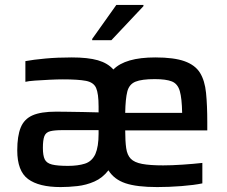

<svg xmlns="http://www.w3.org/2000/svg" viewBox="-20 -751 922 779"><path d="M226 8Q138 8 94 -24.5Q50 -57 50 -141Q50 -199 64 -233.5Q78 -268 112 -283Q146 -298 208 -298Q225 -298 254.5 -297.5Q284 -297 317.5 -296.5Q351 -296 380 -295V-319Q380 -371 370 -394Q360 -417 328.5 -423Q297 -429 235 -429Q213 -429 181.5 -427.5Q150 -426 122 -424Q94 -422 83 -419V-503Q115 -509 164 -513.5Q213 -518 271 -518Q337 -518 377 -506.5Q417 -495 440 -469Q488 -518 610 -518Q686 -518 729 -502.5Q772 -487 791.5 -455.5Q811 -424 816 -374Q821 -324 821 -255V-222H488Q488 -178 492 -150Q496 -122 510.5 -107Q525 -92 556.5 -86Q588 -80 642 -80Q676 -80 721 -83Q766 -86 801 -90V-7Q768 0 716.5 4Q665 8 618 8Q535 8 489 -7.5Q443 -23 420 -60Q396 -29 363 -14.5Q330 0 294 4Q258 8 226 8ZM488 -293H719Q718 -352 709.5 -381.5Q701 -411 677.5 -420.5Q654 -430 608 -430Q555 -430 529.5 -419.5Q504 -409 496.5 -379.5Q489 -350 488 -293ZM256 -78Q296 -78 324.5 -87Q353 -96 367 -126Q380 -156 380 -208V-223H234Q201 -223 183.5 -218.5Q166 -214 160 -198.5Q154 -183 154 -151Q154 -120 161.5 -104.5Q169 -89 191 -83.5Q213 -78 256 -78ZM354 -588V-593L452 -731H562V-726L432 -588Z"/></svg>

Font: Saira Medium
Style: Regular
Weight: 500
Designer: Hector Gatti with collaboration of the Omnibus-Type team
Foundry: Omnibus-Type
Version: Version 1.100; ttfautohint (v1.8.3)